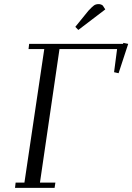

<svg xmlns="http://www.w3.org/2000/svg" viewBox="-20 -916 645 936"><path d="M53.2 0 56.2 -25.9H99.1L195.8 -676.8H119.1L122.1 -702.1H580.1L581.1 -707L605 -702.1L558.1 -559.1L536.1 -564L550.8 -676.8H270L174.8 -25.9H250L246.1 0ZM347.2 -785.2 411.1 -863.8Q429.2 -883.3 438.2 -889.6Q447.3 -896 460.9 -896Q466.3 -896 471.4 -894.3Q476.6 -892.6 478.5 -890.6L481 -889.2L493.2 -870.1L361.8 -770Z"/></svg>

Font: Dehuti
Style: Italic
Weight: 400
Version: Version 1.2